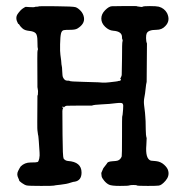

<svg xmlns="http://www.w3.org/2000/svg" viewBox="-20 -588 587 631"><path d="M256 -530Q259 -509 234 -494Q227 -490 211 -490Q195 -490 190 -489Q183 -488 180.5 -478Q178 -468 177.5 -442.5Q177 -417 178.5 -408Q180 -399 181 -389Q182 -373 183 -371Q184 -369 184.5 -353.5Q185 -338 187 -334Q192 -323 200.5 -323Q209 -323 209 -322Q209 -320 253.5 -319Q298 -318 303 -317.5Q308 -317 317 -316.5Q326 -316 339 -317.5Q352 -319 360 -320Q368 -321 368 -321.5Q368 -322 371 -322Q374 -322 376.5 -324Q379 -326 375 -330Q378 -333 380 -341L381 -395Q381 -449 382.5 -451.5Q384 -454 382.5 -458Q381 -462 381 -462Q381 -462 381 -466Q381 -485 352 -487Q338 -488 325.5 -500Q313 -512 313 -527Q313 -542 325.5 -554.5Q338 -567 347.5 -567.5Q357 -568 382 -568Q407 -568 414 -568Q421 -568 425 -568Q431 -568 431 -567Q447 -564 449 -566Q451 -568 472.5 -568Q494 -568 502 -566Q520 -561 529 -545Q541 -520 523 -502Q512 -490 494 -490Q467 -490 462 -478Q460 -474 460 -463Q460 -452 463 -445L462 -319Q460 -312 458.5 -296Q457 -280 454.5 -268Q452 -256 453.5 -243Q455 -230 455.5 -226.5Q456 -223 456.5 -218Q457 -213 457.5 -205Q458 -197 458.5 -189.5Q459 -182 459 -162Q459 -143 462 -134L461 -112Q457 -66 476 -60Q477 -60 492.5 -58.5Q508 -57 519.5 -46.5Q531 -36 533 -26Q537 -9 524 6Q511 21 501.5 22Q492 23 466 23Q431 23 430 21.5Q429 20 418.5 20Q408 20 404.5 21.5Q401 23 374 23Q347 23 338.5 19Q330 15 322.5 6Q315 -3 314 -8.5Q313 -14 313 -17.5Q313 -21 313.5 -21Q314 -21 316.5 -28Q319 -35 319.5 -35Q320 -35 321 -37Q322 -39 326 -43.5Q330 -48 331 -50Q333 -57 348.5 -58Q364 -59 366 -60Q376 -63 380 -74Q381 -77 381 -140.5Q381 -204 381.5 -204Q382 -204 383 -211.5Q384 -219 384.5 -228Q385 -237 385 -241Q385 -245 382.5 -248Q380 -251 362 -249Q340 -246 314.5 -245Q289 -244 282 -241H243Q204 -241 199.5 -240.5Q195 -240 192.5 -237.5Q190 -235 190 -235L187 -238Q185 -238 185 -235.5Q185 -233 188 -234Q185 -229 185 -223Q185 -217 185.5 -144.5Q186 -72 189 -67Q194 -60 203 -59Q248 -56 248 -21Q248 5 226 9Q222 9 213 12Q199 17 179 19Q159 21 157 22Q155 23 115 23Q75 23 68 21.5Q61 20 52 13.5Q43 7 43 5Q43 3 40 -3Q34 -15 39.5 -26Q45 -37 48 -41Q61 -54 80.5 -54Q100 -54 103.5 -55.5Q107 -57 109 -67Q111 -77 110 -87.5Q109 -98 108.5 -109Q108 -120 107.5 -124Q107 -128 106.5 -135.5Q106 -143 105 -145L103 -160Q102 -160 103 -270V-274Q105 -273 105 -289L103 -302Q103 -301 103 -303Q103 -305 103 -313Q102 -422 103.5 -422.5Q105 -423 104.5 -428Q104 -433 103.5 -433.5Q103 -434 103 -453.5Q103 -473 97 -479Q91 -485 76 -486.5Q61 -488 54 -494.5Q47 -501 46 -503Q45 -505 43 -507.5Q41 -510 40.5 -509.5Q40 -509 39 -511Q29 -529 38 -542Q47 -555 55.5 -560.5Q64 -566 64.5 -565.5Q65 -565 79.5 -564.5Q94 -564 94.5 -565Q95 -566 101 -566Q107 -566 107 -567Q107 -568 163.5 -567.5Q220 -567 228 -564.5Q236 -562 245 -552.5Q254 -543 256 -530Z"/></svg>

Font: Jackwrite
Style: Regular
Weight: 400
Version: Version 1.0d1e1